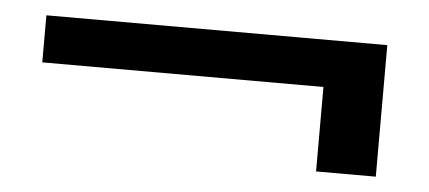

<svg xmlns="http://www.w3.org/2000/svg" viewBox="-30 -483 709 317"><g transform="rotate(5 324.5 -324.0)"><path d="M36 -433H601V-215H502V-355H36Z"/></g></svg>

Font: Albert Sans Medium
Style: Regular
Weight: 500
Designer: Andreas Rasmussen
Foundry: a.Foundry
Version: Version 1.025